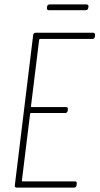

<svg xmlns="http://www.w3.org/2000/svg" viewBox="-20 -848 450 868"><path d="M371 -828H204C198 -828 193 -824 193 -818L192 -812C191 -806 195 -802 200 -802H368C374 -802 378 -806 379 -812L380 -818C381 -824 377 -828 371 -828ZM409 -682 410 -690C410 -696 407 -700 401 -700H141C135 -700 131 -696 130 -690L47 -10C46 -4 49 0 55 0H315C321 0 325 -4 326 -10L327 -18C328 -24 325 -28 319 -28H82C80 -28 78 -30 79 -32L116 -333C116 -335 118 -337 120 -337H275C281 -337 285 -341 286 -347L287 -354C288 -360 284 -364 278 -364H123C121 -364 120 -366 120 -368L157 -668C157 -670 159 -672 161 -672H398C404 -672 408 -676 409 -682Z"/></svg>

Font: Barlow Condensed Thin
Style: Italic
Weight: 250
Width: 3
Italic angle: -7°
Designer: Jeremy Tribby
Foundry: Tribby Type
Version: Version 1.422;hotconv 1.0.109;makeotfexe 2.5.65596